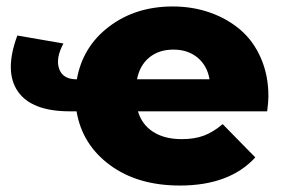

<svg xmlns="http://www.w3.org/2000/svg" viewBox="-20 -571 880 600"><path d="M542 8.8Q410.2 8.8 323.5 -55.2Q236.8 -119.1 219.2 -223.1H198.2Q78.6 -223.1 35.6 -285.6Q-7.3 -348.1 34.2 -460L178.2 -435.1Q153.3 -388.7 164.8 -356Q176.3 -323.2 219.2 -323.2H220.2Q238.3 -425.3 321 -488Q403.8 -550.8 520 -550.8Q582 -550.8 636.2 -531.7Q690.4 -512.7 731.2 -477.8Q772 -442.9 795.4 -389.2Q818.8 -335.4 818.8 -270Q818.8 -253.4 814.9 -223.1H411.1Q423.3 -181.6 458.7 -158.9Q494.1 -136.2 547.9 -136.2Q587.9 -136.2 617.2 -147.2Q646.5 -158.2 675.8 -183.1L777.8 -79.1Q697.3 8.8 542 8.8ZM408.2 -323.2H634.8Q627.4 -366.2 597.2 -391.1Q566.9 -416 522 -416Q476.6 -416 446.5 -391.4Q416.5 -366.7 408.2 -323.2Z"/></svg>

Font: Montserrat ExtraBold
Style: Regular
Weight: 800
Designer: Julieta Ulanovsky
Foundry: Julieta Ulanovsky
Version: Version 9.000